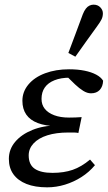

<svg xmlns="http://www.w3.org/2000/svg" viewBox="-20 -790 462 823"><path d="M182 13Q130 13 93.5 -1.5Q57 -16 37.5 -43Q18 -70 18 -109Q18 -150 45 -182Q72 -214 119 -233Q166 -252 224 -252L223 -249Q175 -250 142 -262.5Q109 -275 92.5 -299Q76 -323 76 -358Q76 -397 102 -428Q128 -459 173.5 -476Q219 -493 276 -493Q313 -493 342.5 -487Q372 -481 392.5 -470Q413 -459 422 -444Q421 -419 407.5 -404.5Q394 -390 370 -390Q354 -390 337 -400.5Q320 -411 302 -428L262 -467H335L340 -450Q323 -454 309 -455.5Q295 -457 279 -457Q241 -457 213.5 -446Q186 -435 172 -415Q158 -395 158 -366Q158 -341 172 -323.5Q186 -306 212.5 -296Q239 -286 276 -286Q295 -286 303.5 -286.5Q312 -287 330 -288L316 -220Q307 -222 296 -222Q285 -222 273 -222Q221 -222 183 -210Q145 -198 124 -175.5Q103 -153 103 -124Q103 -84 129 -66.5Q155 -49 205 -49Q254 -49 291.5 -62Q329 -75 366 -106L387 -82Q362 -52 329 -31Q296 -10 258.5 1.5Q221 13 182 13ZM273 -563Q288 -604 304 -645.5Q320 -687 335 -729Q341 -744 348 -753Q355 -762 363.5 -766Q372 -770 381 -770Q399 -770 410 -758.5Q421 -747 421 -733Q421 -719 415.5 -707.5Q410 -696 396 -677Q373 -645 349.5 -612.5Q326 -580 303 -547Z"/></svg>

Font: Source Serif 4 18pt
Style: Italic
Weight: 400
Italic angle: -12°
Designer: Frank Grießhammer
Foundry: Adobe Systems Incorporated
Version: Version 4.004;hotconv 1.0.116;makeotfexe 2.5.65601